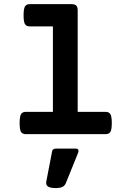

<svg xmlns="http://www.w3.org/2000/svg" viewBox="-20 -661 640 946"><path d="M530.8 -54.7Q530.8 -22.5 523.9 -11.2Q517.1 0 500 0H107.4Q90.3 0 83.5 -11.2Q76.7 -22.5 76.7 -54.7Q76.7 -86.9 83.5 -98.4Q90.3 -109.9 107.4 -109.9H240.7V-530.8H127Q109.9 -530.8 103 -542Q96.2 -553.2 96.2 -585.4Q96.2 -617.7 103 -629.2Q109.9 -640.6 127 -640.6H332Q348.6 -640.6 355.7 -633.5Q362.8 -626.5 362.8 -609.9V-109.9H500Q517.1 -109.9 523.9 -98.4Q530.8 -86.9 530.8 -54.7ZM366.7 82.5Q366.7 87.9 364.7 92.3L304.2 241.7Q299.3 253.9 287.8 259.8Q276.4 265.6 254.9 265.6Q230.5 265.6 219 259.5Q207.5 253.4 207.5 240.2Q207.5 236.3 208 233.9L236.8 84.5Q237.8 78.1 242.7 74.7Q247.6 71.3 254.4 71.3H355Q366.7 71.3 366.7 82.5Z"/></svg>

Font: Courier Prime Sans
Style: Bold
Weight: 700
Designer: Alan Dague-Greene
Foundry: Quote-Unquote Apps
Version: Version 3.020